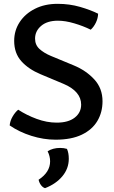

<svg xmlns="http://www.w3.org/2000/svg" viewBox="-20 -716 596 1002"><path d="M30.5 -61.5Q32.5 -85 45.8 -107.8Q59 -130.5 75 -143.5Q118.5 -115 171.5 -95.5Q224.5 -76 276 -76Q336.5 -76 370 -102.2Q403.5 -128.5 403.5 -170Q403.5 -205 380 -232.2Q356.5 -259.5 312.5 -278L192 -328.5Q128.5 -355 91.2 -396.8Q54 -438.5 54 -502.5Q54 -557 82.8 -600.8Q111.5 -644.5 162.5 -670.2Q213.5 -696 280.5 -696Q343 -696 398 -680Q453 -664 492 -644.5Q491.5 -621.5 480.8 -598.8Q470 -576 453.5 -561Q414 -580.5 367.5 -594.2Q321 -608 282.5 -608Q226.5 -608 194.8 -581Q163 -554 163 -514.5Q163 -481.5 186 -460.5Q209 -439.5 246 -424L365.5 -374.5Q429.5 -348 472.2 -301.5Q515 -255 515 -187.5Q515 -130 488.2 -84.8Q461.5 -39.5 407 -13.2Q352.5 13 270 13Q207.5 13 144 -7Q80.5 -27 30.5 -61.5ZM329.5 61Q339 82 339 112.5Q339 163.5 305.5 203.8Q272 244 215 266Q202.5 262 193.5 249.5Q184.5 237 181.5 222Q241.5 182.5 241.5 126Q241.5 99 228.5 73.5Q255.5 56 294 56Q313.5 56 329.5 61Z"/></svg>

Font: Signika SC
Style: Regular
Weight: 400
Designer: Anna Giedryś
Foundry: Anna Giedryś
Version: Version 2.000; ttfautohint (v1.8.3) -l 8 -r 50 -G 200 -x 9 -